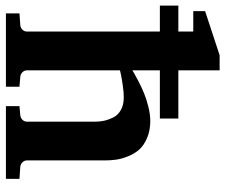

<svg xmlns="http://www.w3.org/2000/svg" viewBox="-78 -702 780 665"><g transform="rotate(90 312.5 -370.0)"><path d="M600.1 0H348.1V-46.9L379.9 -49.8Q389.2 -50.8 395.5 -57.4Q401.9 -64 401.9 -73.2V-309.1Q401.9 -324.7 398.9 -339.1Q396 -353.5 387.9 -370.6Q379.9 -387.7 361.8 -397.9Q343.8 -408.2 317.9 -408.2Q300.3 -408.2 276.9 -404.8Q253.4 -401.4 238.8 -398.4L224.1 -395V-73.2Q224.1 -64 230.5 -57.4Q236.8 -50.8 246.1 -49.8L280.8 -46.9V0H26.9V-46.9L67.9 -49.8Q77.1 -50.8 83.5 -57.4Q89.8 -64 89.8 -73.2V-533.2H0V-597.2H89.8V-648.9H19V-689.9L171.9 -740.2H224.1V-597.2H391.1V-533.2H224.1V-438Q228 -440.4 235.1 -444.6Q242.2 -448.7 262.9 -459.5Q283.7 -470.2 303.7 -478.5Q323.7 -486.8 350.3 -493.4Q377 -500 398.9 -500Q432.6 -500 458.3 -489Q483.9 -478 498.3 -461.9Q512.7 -445.8 521.7 -423.3Q530.8 -400.9 533.4 -382.1Q536.1 -363.3 536.1 -342.8V-73.2Q536.1 -64 542.5 -57.4Q548.8 -50.8 558.1 -49.8L600.1 -46.9Z"/></g></svg>

Font: Veleka
Style: Bold
Weight: 700
Designer: Stefan Peev, Context Ltd, 2016; SIL International, 1997-2014.
Foundry: Stefan Peev, Context Ltd, 2016
Version: Version 1.000